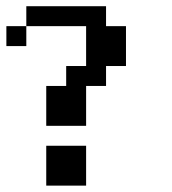

<svg xmlns="http://www.w3.org/2000/svg" viewBox="-20 -582 540 602"><path d="M250 -187.5V-312.5H312.5V-375H375V-500H312.5V-562.5H62.5V-500H250V-375H187.5V-312.5H125V-187.5ZM62.5 -437.5V-500H0V-437.5ZM250 0V-125H125V0Z"/></svg>

Font: Chicago Kare
Style: Regular
Weight: 400
Designer: Duane King
Version: Version 1.001;hotconv 1.0.109;makeotfexe 2.5.65596